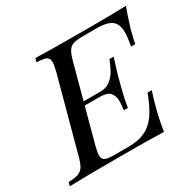

<svg xmlns="http://www.w3.org/2000/svg" viewBox="-169 -759 928 910"><g transform="rotate(-30 295.0 -304.0)"><path d="M624 -607.9Q609.4 -571.3 587.9 -500L585 -488.8Q574.2 -445.8 570.8 -428.2H547.9Q557.1 -473.6 557.1 -501Q557.1 -531.7 546.4 -550Q535.6 -568.4 512.2 -576.7Q488.8 -585 450.2 -585H377Q340.8 -585 323 -579.3Q305.2 -573.7 294.4 -556.6Q283.7 -539.6 273.9 -502L223.6 -315.9H316.9Q348.6 -315.9 370.8 -334Q393.1 -352.1 405.3 -374.5Q417.5 -397 430.2 -428.2H453.1Q427.7 -351.6 417 -306.2L410.6 -282.2Q397 -230.5 390.1 -184.1H367.2Q371.6 -212.4 371.6 -230Q371.6 -261.2 356.2 -278.6Q340.8 -295.9 300.8 -295.9H218.3L167 -106Q158.7 -73.7 158.7 -57.6Q158.7 -43 165.3 -35.6Q171.9 -28.3 186 -25.6Q200.2 -22.9 226.1 -22.9H298.8Q353.5 -22.9 390.4 -39.8Q427.2 -56.6 454.6 -94.7Q481.9 -132.8 506.8 -200.2H529.8Q512.7 -147.5 505.9 -118.2Q494.1 -78.6 481 0Q411.1 -2.9 246.1 -2.9Q61 -2.9 -34.2 0L-28.8 -20Q7.3 -21.5 25.1 -27.8Q43 -34.2 53.7 -51.3Q64.5 -68.4 74.2 -106L181.2 -502Q189.5 -534.2 189.5 -550.8Q189.5 -565.4 182.9 -573Q176.3 -580.6 162.4 -583.7Q148.4 -586.9 123 -587.9L127.9 -607.9Q222.2 -605 407.2 -605Q558.1 -605 624 -607.9Z"/></g></svg>

Font: TypoPRO Playfair Display SC
Style: Italic
Weight: 400
Italic angle: -14°
Designer: Claus Eggers Sørensen
Foundry: Claus Eggers Sørensen
Version: Version 1.004;PS 001.004;hotconv 1.0.70;makeotf.lib2.5.58329